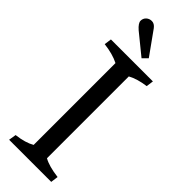

<svg xmlns="http://www.w3.org/2000/svg" viewBox="-286 -879 896 896"><g transform="rotate(45 162.0 -431.5)"><path d="M20 0 26 -37Q84 -44 118 -64V-604Q79 -624 20 -631Q24 -655 25 -667H302Q301 -655 297 -631Q243 -624 206 -604V-64Q239 -45 303 -37L298 0ZM86 -789Q61 -811 61 -826.5Q61 -842 72 -852.5Q83 -863 99.5 -863Q116 -863 129 -846L212 -730L188 -706Z"/></g></svg>

Font: Caladea
Style: Regular
Weight: 400
Designer: Carolina Giovagnoli and Andres Torresi
Foundry: Carolina Giovagnoli and Andres Torresi
Version: Version 1.002